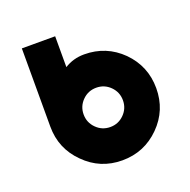

<svg xmlns="http://www.w3.org/2000/svg" viewBox="-98 -596 698 704"><g transform="rotate(-20 251.0 -244.0)"><path d="M264.7 -271.3Q296.4 -271.3 318.9 -248.9Q341.3 -226.4 341.3 -194.7Q341.3 -162.9 318.9 -140.5Q296.4 -118 264.7 -118Q232.9 -118 210.5 -140.5Q188 -162.9 188 -194.7Q188 -226.4 210.5 -248.9Q232.9 -271.3 264.7 -271.3ZM264.7 -401.3Q222.3 -401.3 188 -379.7V-500H58V-194.7Q58 -108.7 118.7 -48.7Q178.7 12 264.7 12Q350.7 12 411.3 -48.7Q471.3 -108.7 471.3 -194.7Q471.3 -280.7 411.3 -341.3Q350.7 -401.3 264.7 -401.3Z"/></g></svg>

Font: Unageo Variable
Style: Regular
Weight: 300
Designer: Richard Sepsi
Foundry: Richard Sepsi
Version: Version 2.200